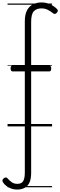

<svg xmlns="http://www.w3.org/2000/svg" viewBox="-62 -1039 496 1578"><path d="M78 519Q52 519 29 510.5Q6 502 -11.5 488Q-29 474 -39 457Q-44 448 -41.5 440Q-39 432 -29 425Q-20 419 -12.5 419.5Q-5 420 2 429Q16 446 35 459Q54 472 80 472Q115 472 128.5 449.5Q142 427 142 378V-452H41Q35 -452 30 -458Q25 -464 25 -476Q25 -500 41 -500H142V-864Q142 -922 161 -956Q180 -990 211.5 -1004.5Q243 -1019 279 -1019Q320 -1019 354 -1002Q388 -985 408 -963Q415 -955 413 -947.5Q411 -940 403 -932Q396 -925 388.5 -924.5Q381 -924 373 -931Q354 -946 331 -958Q308 -970 278 -970Q239 -970 216.5 -947Q194 -924 194 -858V-500H343Q359 -500 359 -477Q359 -452 343 -452H194V382Q194 433 179.5 463Q165 493 138.5 506Q112 519 78 519ZM0 490H366V500H0ZM0 -20H366V0H0ZM0 -505H366V-500H0ZM0 -1010H366V-1000H0Z"/></svg>

Font: Playwrite NG Modern Guides
Style: Regular
Weight: 400
Designer: Veronika Burian, José Scaglione
Foundry: TypeTogether
Version: Version 1.003